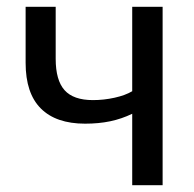

<svg xmlns="http://www.w3.org/2000/svg" viewBox="-20 -542 567 562"><path d="M367 0V-209Q336 -194 302.5 -187Q269 -180 229 -180Q144 -180 99.5 -224.5Q55 -269 55 -358V-522H143V-370Q143 -307 169 -278Q195 -249 252 -249Q284 -249 315.5 -256Q347 -263 367 -275V-522H456V0Z"/></svg>

Font: YasnoRaleway Medium
Style: Regular
Weight: 500
Designer: Matt McInerney, Pablo Impallari, Rodrigo Fuenzalida
Foundry: Matt McInerney, Pablo Impallari, Rodrigo Fuenzalida
Version: Version 4.026